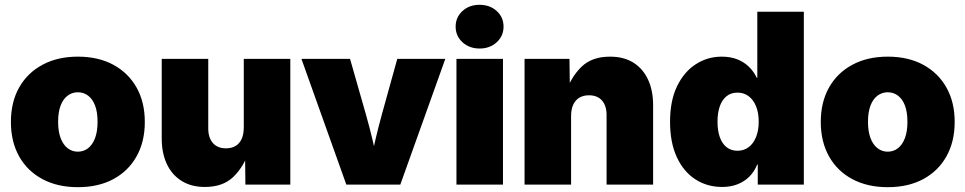

<svg xmlns="http://www.w3.org/2000/svg" viewBox="-20 -777 4063 808"><path d="M307.6 10.7Q222.2 10.7 158.7 -23.2Q95.2 -57.1 60.5 -118.9Q25.9 -180.7 25.9 -263.7Q25.9 -347.2 60.5 -408.7Q95.2 -470.2 158.7 -504.4Q222.2 -538.6 307.6 -538.6Q394 -538.6 457 -504.4Q520 -470.2 554.7 -408.7Q589.4 -347.2 589.4 -263.7Q589.4 -180.7 554.7 -118.9Q520 -57.1 457 -23.2Q394 10.7 307.6 10.7ZM307.6 -138.7Q332 -138.7 350.8 -153.3Q369.6 -168 380.1 -196Q390.6 -224.1 390.6 -264.2Q390.6 -305.2 380.1 -332.8Q369.6 -360.4 350.8 -374.5Q332 -388.7 307.6 -388.7Q283.7 -388.7 264.6 -374.5Q245.6 -360.4 235.1 -332.8Q224.6 -305.2 224.6 -264.2Q224.6 -224.1 235.1 -196Q245.6 -168 264.6 -153.3Q283.7 -138.7 307.6 -138.7Z M841.8 9.8Q784.7 9.8 743.9 -15.9Q703.1 -41.5 681.9 -87.2Q660.6 -132.8 660.6 -193.8V-529.3H856.4V-236.3Q856.4 -197.3 876 -175Q895.5 -152.8 931.2 -152.8Q954.6 -152.8 971.4 -162.8Q988.3 -172.9 997.1 -192.6Q1005.9 -212.4 1005.9 -240.7V-529.3H1201.7V0H1012.7L1011.2 -141.1H1027.8Q1006.3 -76.2 962.6 -33.2Q918.9 9.8 841.8 9.8Z M1437.5 0 1248.5 -529.3H1453.1L1519.5 -296.9Q1534.7 -243.2 1547.9 -188Q1561 -132.8 1573.7 -73.7H1534.7Q1546.9 -132.8 1559.6 -187.7Q1572.3 -242.7 1587.4 -296.9L1651.9 -529.3H1854L1664.6 0Z M1900.9 0V-529.3H2096.7V0ZM1998.5 -572.8Q1955.1 -572.8 1926.3 -599.1Q1897.5 -625.5 1897.5 -665Q1897.5 -704.6 1926.3 -730.7Q1955.1 -756.8 1998 -756.8Q2041.5 -756.8 2070.3 -730.7Q2099.1 -704.6 2099.1 -665Q2099.1 -625.5 2070.3 -599.1Q2041.5 -572.8 1998.5 -572.8Z M2383.3 -288.1V0H2187.5V-529.3H2376.5L2378.4 -388.2H2361.3Q2383.3 -453.1 2427 -495.8Q2470.7 -538.6 2547.4 -538.6Q2605.5 -538.6 2645.8 -513.2Q2686 -487.8 2707.3 -441.9Q2728.5 -396 2728.5 -335V0H2532.7V-292.5Q2532.7 -332 2513.4 -354Q2494.1 -376 2458.5 -376Q2435.1 -376 2418.2 -366Q2401.4 -356 2392.3 -336.4Q2383.3 -316.9 2383.3 -288.1Z M3019 9.8Q2955.6 9.8 2906 -22.5Q2856.4 -54.7 2828.1 -116Q2799.8 -177.2 2799.8 -264.6Q2799.8 -353 2829.3 -414.1Q2858.9 -475.1 2908.2 -506.8Q2957.5 -538.6 3017.1 -538.6Q3053.7 -538.6 3082 -527.6Q3110.4 -516.6 3131.1 -496.6Q3151.9 -476.6 3165 -449.2H3167V-727.5H3362.8V0H3168.9V-84.5H3166.5Q3154.8 -55.2 3134 -34.2Q3113.3 -13.2 3084.2 -1.7Q3055.2 9.8 3019 9.8ZM3083.5 -142.6Q3110.4 -142.6 3130.4 -157.5Q3150.4 -172.4 3161.6 -200Q3172.9 -227.5 3172.9 -264.6Q3172.9 -302.7 3161.6 -330.1Q3150.4 -357.4 3130.4 -372.3Q3110.4 -387.2 3083.5 -387.2Q3056.6 -387.2 3037.8 -372.3Q3019 -357.4 3009.3 -330.1Q2999.5 -302.7 2999.5 -264.6Q2999.5 -227.1 3009.3 -199.7Q3019 -172.4 3037.8 -157.5Q3056.6 -142.6 3083.5 -142.6Z M3715.8 10.7Q3630.4 10.7 3566.9 -23.2Q3503.4 -57.1 3468.8 -118.9Q3434.1 -180.7 3434.1 -263.7Q3434.1 -347.2 3468.8 -408.7Q3503.4 -470.2 3566.9 -504.4Q3630.4 -538.6 3715.8 -538.6Q3802.2 -538.6 3865.2 -504.4Q3928.2 -470.2 3962.9 -408.7Q3997.6 -347.2 3997.6 -263.7Q3997.6 -180.7 3962.9 -118.9Q3928.2 -57.1 3865.2 -23.2Q3802.2 10.7 3715.8 10.7ZM3715.8 -138.7Q3740.2 -138.7 3759 -153.3Q3777.8 -168 3788.3 -196Q3798.8 -224.1 3798.8 -264.2Q3798.8 -305.2 3788.3 -332.8Q3777.8 -360.4 3759 -374.5Q3740.2 -388.7 3715.8 -388.7Q3691.9 -388.7 3672.9 -374.5Q3653.8 -360.4 3643.3 -332.8Q3632.8 -305.2 3632.8 -264.2Q3632.8 -224.1 3643.3 -196Q3653.8 -168 3672.9 -153.3Q3691.9 -138.7 3715.8 -138.7Z"/></svg>

Font: Inter 24pt Black
Style: Regular
Weight: 900
Designer: Rasmus Andersson
Foundry: rsms
Version: Version 4.001;git-66647c0bb